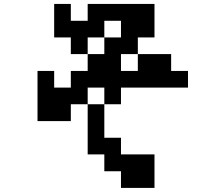

<svg xmlns="http://www.w3.org/2000/svg" viewBox="-20 -796 1040 957"><path d="M583 -442.4H667V-526.4H583ZM167 -192.4V-442.4H250V-359.4H333V-442.4H417V-526.4H333V-609.4H250V-776.4H333V-692.4H417V-776.4H750V-609.4H667V-526.4H833V-442.4H917V-359.4H583V-276.4H500V-109.4H583V-26.4H750V140.6H583V57.6H500V-26.4H417V-276.4H333V-192.4ZM417 -276.4H500V-359.4H417ZM500 -609.4H417V-526.4H500ZM500 -609.4H583V-692.4H500Z"/></svg>

Font: KH Dot Dougenzaka 12
Style: Regular
Weight: 400
Designer: Original version for X68000 by Keitarou Hiraki (http://hp.vector.co.jp/authors/VA000874/) / TrueType conversion by Homem
Version: Version 1.00.20150527